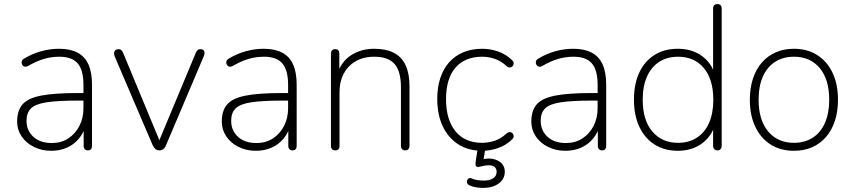

<svg xmlns="http://www.w3.org/2000/svg" viewBox="-20 -731 4180 941"><path d="M231 8Q184 8 146 -11Q108 -30 86 -62.5Q64 -95 64 -135Q64 -189 90.5 -219.5Q117 -250 181.5 -262.5Q246 -275 359 -275H400V-238H361Q262 -238 207.5 -229.5Q153 -221 131.5 -199.5Q110 -178 110 -139Q110 -91 143.5 -60.5Q177 -30 234 -30Q280 -30 314.5 -52.5Q349 -75 369 -113.5Q389 -152 389 -201V-315Q389 -387 361 -420Q333 -453 271 -453Q231 -453 194.5 -442Q158 -431 118 -408Q109 -403 102.5 -404Q96 -405 92 -409.5Q88 -414 86.5 -420.5Q85 -427 87.5 -433Q90 -439 97 -443Q138 -468 182 -480Q226 -492 269 -492Q324 -492 360 -473Q396 -454 413.5 -415Q431 -376 431 -315V-16Q431 -6 426 0Q421 6 411 6Q401 6 395.5 0Q390 -6 390 -16V-121H401Q391 -81 367 -52Q343 -23 308.5 -7.5Q274 8 231 8Z M761 6Q750 6 742 -0.5Q734 -7 728 -20L542 -455Q538 -465 539 -472.5Q540 -480 545.5 -485Q551 -490 561 -490Q570 -490 574.5 -485.5Q579 -481 583 -473L773 -15H749L940 -473Q944 -481 948.5 -485.5Q953 -490 963 -490Q973 -490 977.5 -485Q982 -480 982.5 -472.5Q983 -465 979 -456L794 -20Q789 -7 780.5 -0.5Q772 6 761 6Z M1234 8Q1187 8 1149 -11Q1111 -30 1089 -62.5Q1067 -95 1067 -135Q1067 -189 1093.5 -219.5Q1120 -250 1184.5 -262.5Q1249 -275 1362 -275H1403V-238H1364Q1265 -238 1210.5 -229.5Q1156 -221 1134.5 -199.5Q1113 -178 1113 -139Q1113 -91 1146.5 -60.5Q1180 -30 1237 -30Q1283 -30 1317.5 -52.5Q1352 -75 1372 -113.5Q1392 -152 1392 -201V-315Q1392 -387 1364 -420Q1336 -453 1274 -453Q1234 -453 1197.5 -442Q1161 -431 1121 -408Q1112 -403 1105.5 -404Q1099 -405 1095 -409.5Q1091 -414 1089.5 -420.5Q1088 -427 1090.5 -433Q1093 -439 1100 -443Q1141 -468 1185 -480Q1229 -492 1272 -492Q1327 -492 1363 -473Q1399 -454 1416.5 -415Q1434 -376 1434 -315V-16Q1434 -6 1429 0Q1424 6 1414 6Q1404 6 1398.5 0Q1393 -6 1393 -16V-121H1404Q1394 -81 1370 -52Q1346 -23 1311.5 -7.5Q1277 8 1234 8Z M1623 6Q1613 6 1607.5 0Q1602 -6 1602 -16V-468Q1602 -479 1607.5 -484.5Q1613 -490 1623 -490Q1633 -490 1638 -484.5Q1643 -479 1643 -468V-366H1632Q1652 -429 1701 -460.5Q1750 -492 1814 -492Q1872 -492 1910.5 -472Q1949 -452 1968 -411Q1987 -370 1987 -308V-16Q1987 -6 1981.5 0Q1976 6 1966 6Q1956 6 1950.5 0Q1945 -6 1945 -16V-304Q1945 -381 1914 -417Q1883 -453 1814 -453Q1737 -453 1690.5 -405.5Q1644 -358 1644 -278V-16Q1644 6 1623 6Z M2344 8Q2275 8 2225.5 -24Q2176 -56 2149.5 -113Q2123 -170 2123 -246Q2123 -303 2138 -348.5Q2153 -394 2181.5 -426Q2210 -458 2251 -475Q2292 -492 2344 -492Q2382 -492 2421.5 -478.5Q2461 -465 2492 -434Q2497 -429 2497.5 -423Q2498 -417 2495.5 -411.5Q2493 -406 2488 -403Q2483 -400 2476 -400.5Q2469 -401 2462 -408Q2433 -434 2402.5 -443.5Q2372 -453 2343 -453Q2300 -453 2267 -439Q2234 -425 2211.5 -398.5Q2189 -372 2177.5 -333.5Q2166 -295 2166 -245Q2166 -145 2212 -88Q2258 -31 2343 -31Q2372 -31 2402.5 -40.5Q2433 -50 2462 -76Q2469 -83 2476 -83.5Q2483 -84 2488 -81Q2493 -78 2495.5 -72.5Q2498 -67 2497.5 -61Q2497 -55 2492 -50Q2461 -19 2421.5 -5.5Q2382 8 2344 8ZM2348 190Q2331 190 2312.5 187Q2294 184 2280 177Q2272 173 2269.5 166Q2267 159 2269.5 152.5Q2272 146 2278 143Q2284 140 2293 144Q2304 149 2318.5 151.5Q2333 154 2352 154Q2379 154 2396.5 143Q2414 132 2414 111Q2414 96 2404.5 87.5Q2395 79 2375 79Q2367 79 2359 80Q2351 81 2340 84Q2330 87 2325 87.5Q2320 88 2315 85Q2311 82 2310.5 76.5Q2310 71 2311 62L2324 -20H2362L2349 55L2331 53Q2343 50 2354.5 48Q2366 46 2376 46Q2408 46 2431 63Q2454 80 2454 111Q2454 146 2424.5 168Q2395 190 2348 190Z M2751 8Q2704 8 2666 -11Q2628 -30 2606 -62.5Q2584 -95 2584 -135Q2584 -189 2610.5 -219.5Q2637 -250 2701.5 -262.5Q2766 -275 2879 -275H2920V-238H2881Q2782 -238 2727.5 -229.5Q2673 -221 2651.5 -199.5Q2630 -178 2630 -139Q2630 -91 2663.5 -60.5Q2697 -30 2754 -30Q2800 -30 2834.5 -52.5Q2869 -75 2889 -113.5Q2909 -152 2909 -201V-315Q2909 -387 2881 -420Q2853 -453 2791 -453Q2751 -453 2714.5 -442Q2678 -431 2638 -408Q2629 -403 2622.5 -404Q2616 -405 2612 -409.5Q2608 -414 2606.5 -420.5Q2605 -427 2607.5 -433Q2610 -439 2617 -443Q2658 -468 2702 -480Q2746 -492 2789 -492Q2844 -492 2880 -473Q2916 -454 2933.5 -415Q2951 -376 2951 -315V-16Q2951 -6 2946 0Q2941 6 2931 6Q2921 6 2915.5 0Q2910 -6 2910 -16V-121H2921Q2911 -81 2887 -52Q2863 -23 2828.5 -7.5Q2794 8 2751 8Z M3302 8Q3237 8 3188.5 -22.5Q3140 -53 3113.5 -109.5Q3087 -166 3087 -242Q3087 -319 3113 -375Q3139 -431 3187.5 -461.5Q3236 -492 3302 -492Q3372 -492 3421 -456Q3470 -420 3486 -358H3475V-689Q3475 -700 3480.5 -705.5Q3486 -711 3496 -711Q3506 -711 3511.5 -705.5Q3517 -700 3517 -689V-16Q3517 -6 3511.5 0Q3506 6 3496 6Q3486 6 3480.5 0Q3475 -6 3475 -16V-126H3486Q3470 -65 3421 -28.5Q3372 8 3302 8ZM3303 -31Q3356 -31 3395 -56Q3434 -81 3455 -128.5Q3476 -176 3476 -242Q3476 -342 3429.5 -397.5Q3383 -453 3303 -453Q3250 -453 3211 -428Q3172 -403 3151 -356Q3130 -309 3130 -242Q3130 -142 3177 -86.5Q3224 -31 3303 -31Z M3871 8Q3805 8 3756.5 -23Q3708 -54 3681.5 -110Q3655 -166 3655 -242Q3655 -299 3670 -345Q3685 -391 3713.5 -424Q3742 -457 3782 -474.5Q3822 -492 3871 -492Q3937 -492 3985.5 -461Q4034 -430 4060.5 -374Q4087 -318 4087 -242Q4087 -185 4072 -139Q4057 -93 4028.5 -60Q4000 -27 3960.5 -9.5Q3921 8 3871 8ZM3871 -31Q3924 -31 3963 -56Q4002 -81 4023 -128.5Q4044 -176 4044 -242Q4044 -342 3997.5 -397.5Q3951 -453 3871 -453Q3818 -453 3779 -428Q3740 -403 3719 -356Q3698 -309 3698 -242Q3698 -142 3745 -86.5Q3792 -31 3871 -31Z"/></svg>

Font: Nunito ExtraLight
Style: Regular
Weight: 200
Designer: Vernon Adams
Foundry: Vernon Adams
Version: Version 3.602